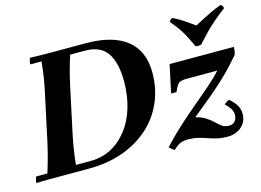

<svg xmlns="http://www.w3.org/2000/svg" viewBox="-106 -892 1498 1102"><g transform="rotate(-15 643.0 -341.5)"><path d="M293 -700H474Q632 -700 715.5 -634Q799 -568 799 -440Q799 -341 762.5 -260Q726 -179 660 -121Q594 -63 503.5 -31.5Q413 0 305 0H144Q110 0 68.5 0Q27 0 -8 2Q-8 -6 -5.5 -17Q-3 -28 0 -35H67Q81 -79 92.5 -122Q104 -165 114 -210L174 -490Q185 -540 191 -582Q197 -624 201 -665H134Q134 -673 136.5 -684Q139 -695 142 -702Q176 -701 217.5 -700.5Q259 -700 293 -700ZM238 -40H324Q392 -40 447.5 -69Q503 -98 544 -150.5Q585 -203 607 -275Q629 -347 629 -433Q629 -541 590 -600.5Q551 -660 456 -660H370Q355 -614 345 -577Q335 -540 324 -490L264 -210Q256 -171 249.5 -130Q243 -89 238 -40ZM778 0Q839 -65 892.5 -113Q946 -161 993.5 -200.5Q1041 -240 1085 -278.5Q1129 -317 1171 -362L1282 -415Q1225 -348 1173.5 -299.5Q1122 -251 1074.5 -212Q1027 -173 981 -135.5Q935 -98 889 -53ZM1121 29Q1087 29 1059.5 22.5Q1032 16 1007 7Q982 -2 956 -8.5Q930 -15 898 -15Q867 -15 847.5 -5.5Q828 4 809 24Q792 15 778 0L951 -130Q997 -123 1024 -106.5Q1051 -90 1069 -72.5Q1087 -55 1103.5 -42.5Q1120 -30 1145 -30Q1171 -30 1182.5 -45.5Q1194 -61 1194 -81Q1194 -105 1180.5 -123Q1167 -141 1153 -154Q1164 -166 1183 -174Q1205 -156 1222 -131.5Q1239 -107 1238 -72Q1237 -28 1204 0.5Q1171 29 1121 29ZM872 -295 907 -460H1289Q1289 -438 1282 -415L1187 -353H977Q956 -353 943.5 -348.5Q931 -344 922.5 -331.5Q914 -319 904 -295Q887 -292 872 -295ZM1277 -712Q1284 -708 1287.5 -703Q1291 -698 1292 -689Q1251 -658 1220.5 -631.5Q1190 -605 1164 -578Q1138 -551 1110 -520Q1093 -517 1078 -520Q1061 -556 1047.5 -582.5Q1034 -609 1016.5 -634.5Q999 -660 971 -693Q977 -706 990 -712Q1029 -693 1054 -675.5Q1079 -658 1113 -634Q1148 -652 1170.5 -664Q1193 -676 1216.5 -687Q1240 -698 1277 -712Z"/></g></svg>

Font: Poltawski Nowy
Style: Bold Italic
Weight: 700
Italic angle: -12°
Designer: Adam Pótawski, Mateusz Machalski, Borys Kosmynka, Ania Wieluska
Foundry: Capitalics.wtf
Version: Version 1.001;gftools[0.9.25]